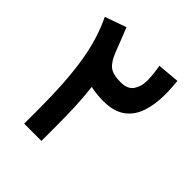

<svg xmlns="http://www.w3.org/2000/svg" viewBox="-184 -786 907 907"><g transform="rotate(45 269.5 -332.0)"><path d="M490.7 -654.8Q492.7 -633.8 494.1 -612.1Q495.6 -590.3 495.6 -569.8Q495.6 -502.4 478.3 -450.4Q460.9 -398.4 420.2 -368.9Q379.4 -339.4 309.1 -339.4Q293.5 -339.4 270.3 -341.3Q247.1 -343.3 224.6 -348.6Q232.4 -282.2 234.6 -220.7Q236.8 -159.2 236.8 -101.6V0H121.6V-103Q121.6 -273.4 102.5 -398.9Q83.5 -524.4 34.2 -626L141.1 -664.1Q154.8 -630.9 164.6 -605.2Q174.3 -579.6 187.5 -546.4Q206.1 -498 229.7 -479.2Q253.4 -460.4 305.2 -460.4Q351.6 -460.4 370.4 -488Q389.2 -515.6 389.2 -553.2Q389.2 -578.1 386.5 -601.1Q383.8 -624 379.9 -645Z"/></g></svg>

Font: Vazirmatn RD UI SemiBold
Style: Regular
Weight: 600
Designer: Saber Rastikerdar
Foundry: Saber Rastikerdar
Version: Version 33.003